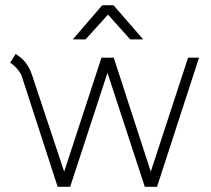

<svg xmlns="http://www.w3.org/2000/svg" viewBox="-20 -718 809 736"><path d="M19 -478 40 -511Q65 -496 80 -475.5Q95 -455 104 -427L226 -60L369 -497H416L558 -60L701 -497H743L582 -2H535L392 -439L249 -2H201L65 -421Q61 -436 48 -451.5Q35 -467 19 -478ZM372 -698H415L529 -567H479L394 -662L308 -567H259Z"/></svg>

Font: Bellota Light
Style: Regular
Weight: 300
Designer: Kemie Guaida
Foundry: Kemie Guaida
Version: Version 4.001